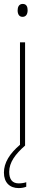

<svg xmlns="http://www.w3.org/2000/svg" viewBox="-21 -743 227 980"><path d="M95 -723C75 -723 69 -706 69 -690C69 -672 76 -657 94 -657C112 -657 120 -671 120 -691C120 -707 115 -723 95 -723ZM26 134C26 86 57 44 107 0V-527H81V-4C28 41 -1 88 -1 138C-1 189 29 217 74 217C90 217 104 214 113 210V187C106 190 89 193 75 193C42 193 26 173 26 134Z"/></svg>

Font: Noto Sans Khmer UI Condensed Thin
Style: Regular
Weight: 100
Width: 3
Designer: Danh Hong and the Monotype Design Team
Foundry: Monotype Imaging Inc.
Version: Version 2.002